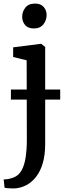

<svg xmlns="http://www.w3.org/2000/svg" viewBox="-32 -810 372 1073"><path d="M51 243Q43.5 243 31.2 242.8Q19 242.5 8 241.5Q-3 240.5 -6.5 239L-11.5 192.5Q-4 193 11.2 190.8Q26.5 188.5 43.5 182Q72 171.5 88.2 142.8Q104.5 114 111.2 70Q118 26 118 -29.5L117 -473L41.5 -491.5V-545.5L195.5 -565H198.5L220.5 -547.5V-6Q220.5 55.5 207.2 101.2Q194 147 170.2 177.5Q146.5 208 116 224.2Q85.5 240.5 51 243ZM156 -651Q124.5 -651 108.2 -670.2Q92 -689.5 92 -716Q92 -745 109.8 -767.5Q127.5 -790 163.5 -790H164.5Q195.5 -790 212 -771.2Q228.5 -752.5 228.5 -726Q228.5 -697 210.5 -674Q192.5 -651 157 -651ZM304.5 -309.5V-253.5H29V-309.5Z"/></svg>

Font: Merriweather 24pt
Style: Regular
Weight: 400
Designer: Eben Sorkin
Foundry: Eben Sorkin
Version: Version 2.100